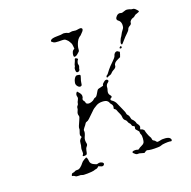

<svg xmlns="http://www.w3.org/2000/svg" viewBox="-110 -720 817 820"><g transform="rotate(-20 298.0 -310.5)"><path d="M170 -77Q172 -77 174 -71.5Q176 -66 176 -61Q176 -46 192 -39Q203 -33 207 -35Q214 -38 221.5 -36Q229 -34 232 -29Q234 -25 230 -21Q225 -15 214 -21L206 -24L202 -20Q197 -16 193 -16Q189 -16 182 -13Q174 -11 153 -10.5Q132 -10 128.5 -12.5Q125 -15 114.5 -14.5Q104 -14 99 -18Q94 -22 91 -22Q83 -22 89 -31Q91 -35 96 -35Q101 -35 105 -38Q109 -41 116.5 -40Q124 -39 132.5 -46Q141 -53 145.5 -59.5Q150 -66 159.5 -71.5Q169 -77 170 -77ZM352 -354Q362 -363 369 -358Q376 -352 366.5 -345.5Q357 -339 357 -327Q357 -322 354 -314Q350 -301 357 -293Q366 -283 358 -280Q353 -278 352.5 -274.5Q352 -271 355 -269Q369 -260 374 -247Q377 -239 386 -220Q395 -201 395 -196Q395 -191 400 -186Q405 -181 406 -172.5Q407 -164 410.5 -161.5Q414 -159 418 -152.5Q422 -146 422 -143.5Q422 -141 425 -137Q435 -125 430.5 -117Q426 -109 433 -109Q436 -109 440.5 -105Q445 -101 445 -99Q445 -95 449 -84Q453 -73 456 -68Q461 -61 461 -55Q461 -49 466.5 -46.5Q472 -44 474 -40Q477 -36 479.5 -35.5Q482 -35 492 -37Q502 -40 516 -38.5Q530 -37 535 -32Q542 -25 538 -19Q536 -17 529 -19Q522 -20 508 -19Q494 -18 489 -15.5Q484 -13 474 -13Q440 -12 426 -17Q423 -18 417 -14L411 -10L400 -13Q389 -17 383 -16Q377 -15 370 -22Q360 -30 366 -33Q369 -35 376.5 -35Q384 -35 388 -33Q392 -31 395.5 -34.5Q399 -38 410 -43Q419 -47 422 -52Q425 -57 426 -71Q427 -84 424 -90Q421 -96 422 -100Q423 -104 415.5 -111Q408 -118 409 -122Q411 -129 410.5 -130.5Q410 -132 406 -134Q401 -135 399.5 -141.5Q398 -148 394.5 -150.5Q391 -153 389 -159.5Q387 -166 383 -169Q374 -175 374 -188Q374 -195 369 -205Q364 -215 362.5 -220.5Q361 -226 357 -228.5Q353 -231 352.5 -231.5Q352 -232 353 -236Q357 -247 348 -256Q344 -261 344 -263.5Q344 -266 338 -271.5Q332 -277 316.5 -277.5Q301 -278 290 -272Q273 -263 264 -253Q257 -246 238 -228Q231 -221 225.5 -220Q220 -219 217.5 -214Q215 -209 207.5 -200.5Q200 -192 201 -187Q203 -179 194 -160Q189 -149 193 -132Q194 -126 188.5 -120Q183 -114 181.5 -104.5Q180 -95 178 -90.5Q176 -86 167 -86Q160 -86 159 -87.5Q158 -89 162 -94Q165 -98 164 -108.5Q163 -119 165.5 -125.5Q168 -132 168.5 -142Q169 -152 173.5 -157.5Q178 -163 179 -163Q181 -163 181.5 -166Q182 -169 180 -171Q176 -175 182 -190Q186 -200 185 -204Q184 -209 197 -236Q204 -250 202 -255Q198 -265 204 -276Q208 -284 207.5 -288.5Q207 -293 211.5 -297.5Q216 -302 216 -306.5Q216 -311 220.5 -318.5Q225 -326 224 -332Q220 -344 227 -352L230 -355L237 -347Q245 -338 245 -330Q245 -322 242 -319Q239 -314 244 -307Q248 -303 248 -299Q248 -292 259 -290Q264 -289 273 -292Q282 -295 286 -299.5Q290 -304 295 -304.5Q300 -305 307.5 -318.5Q315 -332 317.5 -333.5Q320 -335 330 -337Q340 -339 342 -340Q344 -341 344 -344Q344 -348 352 -354ZM248 -419Q250 -421 257.5 -420Q265 -419 267 -417Q269 -414 265 -403.5Q261 -393 260 -384Q259 -375 257.5 -373Q256 -371 252 -370Q244 -369 237 -380Q233 -387 235 -395Q238 -411 248 -419ZM439 -455Q448 -462 455 -455L460 -452L457 -441Q454 -431 453 -430Q452 -429 442 -425Q421 -416 421 -403Q421 -394 406 -387Q399 -383 395.5 -378.5Q392 -374 386 -372.5Q380 -371 377 -369Q374 -367 372 -367Q369 -368 370 -371.5Q371 -375 374 -377Q379 -380 379 -381Q379 -382 390.5 -396Q402 -410 410 -417Q415 -422 418.5 -425.5Q422 -429 427 -434.5Q432 -440 433 -445Q434 -450 439 -455ZM467 -471Q472 -476 474 -471Q475 -468 473.5 -466Q472 -464 469 -464Q465 -464 464.5 -466.5Q464 -469 467 -471ZM268 -487Q270 -494 278 -488Q284 -484 280 -481Q279 -481 276 -474Q273 -467 275 -461Q277 -455 274.5 -450Q272 -445 272 -442Q272 -436 266 -433Q260 -430 256 -434Q254 -437 254 -445Q254 -453 256 -455Q259 -459 259 -462.5Q259 -466 263 -474Q267 -482 268 -487ZM323 -603Q338 -606 341 -602Q348 -596 334 -583Q325 -573 323.5 -573Q322 -573 316 -567Q311 -562 307 -554Q303 -546 300.5 -537Q298 -528 298 -522Q298 -515 294.5 -512Q291 -509 285.5 -504Q280 -499 274.5 -498Q269 -497 268 -501.5Q267 -506 269 -514.5Q271 -523 276 -527L282 -531L281 -543Q280 -554 278 -556.5Q276 -559 273.5 -564.5Q271 -570 264 -576Q259 -581 254.5 -582Q250 -583 229 -583Q214 -583 207 -587Q201 -591 199.5 -593Q198 -595 201 -599Q206 -606 232 -606Q252 -606 255 -607.5Q258 -609 266.5 -607.5Q275 -606 279 -603.5Q283 -601 290.5 -603Q298 -605 306.5 -603Q315 -601 323 -603ZM589 -596Q596 -589 595.5 -586.5Q595 -584 585 -581Q576 -579 572 -574.5Q568 -570 562.5 -569Q557 -568 551.5 -563Q546 -558 546 -552Q546 -546 537.5 -541.5Q529 -537 527 -530.5Q525 -524 514.5 -514.5Q504 -505 492.5 -491.5Q481 -478 479.5 -478Q478 -478 476.5 -482Q475 -486 479.5 -496.5Q484 -507 486 -509Q488 -511 491 -517Q495 -526 506 -540Q510 -546 510 -556Q510 -571 501 -578Q487 -587 501 -601Q510 -610 521 -606Q526 -604 535 -608Q544 -612 552.5 -610.5Q561 -609 564.5 -607Q568 -605 574.5 -605Q581 -605 589 -596Z"/></g></svg>

Font: TT2020 Style D
Style: Italic
Weight: 400
Italic angle: -15°
Version: Version 0.2.000